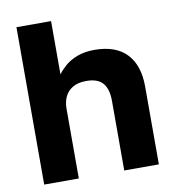

<svg xmlns="http://www.w3.org/2000/svg" viewBox="-79 -770 764 841"><g transform="rotate(-10 302.5 -350.0)"><path d="M50 0V-700H204V-463Q216 -480 237 -498.5Q258 -517 291 -530Q324 -543 368 -543Q463 -543 511.5 -492Q560 -441 560 -347V0H406V-310Q406 -362 383.5 -388.5Q361 -415 310 -415Q273 -415 249.5 -401Q226 -387 215 -363.5Q204 -340 204 -310V0Z"/></g></svg>

Font: Golos Text
Style: Bold
Weight: 700
Designer: A.Korolkova, Vitaly Kuzmin
Foundry: ParaType Ltd
Version: Version 2.004